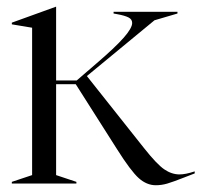

<svg xmlns="http://www.w3.org/2000/svg" viewBox="-20 -543 596 568"><path d="M326 -102 204 -294H146V-25L206 -5V0H15V-5L75 -25V-461L15 -471V-476L145 -523H146V-305H207L265 -355Q321 -403 346 -431.5Q371 -460 371 -475Q371 -486 360 -491.5Q349 -497 327 -501L316 -503V-508H505V-503L437 -483L237 -318L406 -105Q444 -57 466 -42Q488 -27 511 -27Q529 -27 556 -36V-30L525 -18Q492 -5 475 0Q458 5 441 5Q414 5 390.5 -16Q367 -37 326 -102Z"/></svg>

Font: Nyght Serif Light
Style: Regular
Weight: 300
Designer: Maksym Kobuzan
Version: Version 0.410